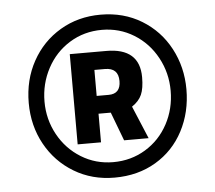

<svg xmlns="http://www.w3.org/2000/svg" viewBox="-45 -762 734 655"><g transform="rotate(-5 322.0 -434.0)"><path d="M52 -434Q52 -513 87 -576.5Q122 -640 183.5 -676.5Q245 -713 322 -713Q401 -713 462.5 -675.5Q524 -638 558 -574Q592 -510 592 -434Q592 -356 558.5 -292Q525 -228 463.5 -191.5Q402 -155 322 -155Q245 -155 183.5 -192Q122 -229 87 -292.5Q52 -356 52 -434ZM538 -434Q538 -495 509.5 -547.5Q481 -600 431.5 -630.5Q382 -661 322 -661Q261 -661 211.5 -630.5Q162 -600 134 -547.5Q106 -495 106 -434Q106 -373 134.5 -321Q163 -269 212.5 -238.5Q262 -208 322 -208Q383 -208 432.5 -238Q482 -268 510 -320Q538 -372 538 -434ZM206 -588H331Q445 -588 445 -488Q445 -450 435.5 -428.5Q426 -407 402 -391L449 -279H365L328 -377H286V-279H206ZM326 -438Q367 -438 367 -482Q367 -527 321 -527H285V-438Z"/></g></svg>

Font: Cairo SemiBold
Style: Regular
Weight: 600
Designer: Mohamed Gaber, Accademia di Belle Arti di Urbino and others
Foundry: Kief Type Foundry, Accademia di Belle Arti di Urbino and others
Version: Version 3.011